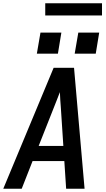

<svg xmlns="http://www.w3.org/2000/svg" viewBox="-23 -1147 643 1167"><path d="M-3 0 303 -735H427L491 0H379L368 -168H175L109 0ZM212 -260H362L347 -490Q345 -514 343.5 -538Q342 -562 341 -587Q331 -562 322 -538Q313 -514 303 -490ZM559 -821H431L453 -949H580ZM329 -821H201L223 -949H350ZM252 -1053V-1127H597V-1053Z"/></svg>

Font: Iosevka SS04 Semibold Extended
Style: Italic
Weight: 600
Width: 7
Italic angle: -9°
Monospace: yes
Designer: Belleve Invis
Foundry: Belleve Invis
Version: Version 19.0.0; ttfautohint (v1.8.4)